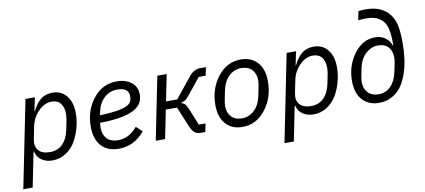

<svg xmlns="http://www.w3.org/2000/svg" viewBox="-85 -1053 3440 1553"><g transform="rotate(-10 1635.0 -276.0)"><path d="M-4 200 140 -516H217L194 -404H197Q229 -469 268 -498.5Q307 -528 364 -528Q435 -528 478 -475Q521 -422 521 -331Q521 -272 505 -213Q489 -154 459.5 -103Q430 -52 380 -20Q330 12 269 12Q220 12 182.5 -12.5Q145 -37 134 -84H130L73 200ZM262 -58Q325 -58 366 -99Q407 -140 422 -215L437 -290Q442 -318 442 -341Q442 -394 417.5 -426Q393 -458 343 -458Q286 -458 235 -407Q184 -356 170 -283L149 -178Q139 -127 167.5 -92.5Q196 -58 262 -58Z M816 12Q723 12 672 -44Q621 -100 621 -204Q621 -336 697 -432Q773 -528 891 -528Q962 -528 1009.5 -492Q1057 -456 1057 -390Q1057 -305 969 -264Q881 -223 701 -221Q698 -200 698 -179Q698 -123 730 -90Q762 -57 821 -57Q912 -57 979 -139L1029 -94Q942 12 816 12ZM883 -462Q822 -462 776.5 -420.5Q731 -379 717 -310L711 -281Q820 -285 878.5 -298Q937 -311 957.5 -332Q978 -353 978 -391Q978 -462 883 -462Z M1119 0 1223 -516H1300L1256 -299H1348L1486 -470Q1524 -516 1576 -516H1622L1608 -448H1551L1437 -307Q1410 -273 1377 -268L1376 -264Q1394 -259 1405 -247.5Q1416 -236 1427 -209L1485 -68H1540L1526 0H1488Q1455 0 1436.5 -17Q1418 -34 1402 -72L1335 -234H1243L1196 0Z M1830 12Q1746 12 1695 -43Q1644 -98 1644 -200Q1644 -334 1719.5 -431Q1795 -528 1910 -528Q1994 -528 2045 -473Q2096 -418 2096 -316Q2096 -182 2020.5 -85Q1945 12 1830 12ZM2000 -218 2015 -293Q2020 -318 2020 -338Q2020 -393 1988.5 -426Q1957 -459 1900 -459Q1843 -459 1799 -417Q1755 -375 1740 -298L1725 -223Q1720 -198 1720 -178Q1720 -123 1751.5 -90Q1783 -57 1840 -57Q1897 -57 1941 -99Q1985 -141 2000 -218Z M2141 200 2285 -516H2362L2339 -404H2342Q2374 -469 2413 -498.5Q2452 -528 2509 -528Q2580 -528 2623 -475Q2666 -422 2666 -331Q2666 -272 2650 -213Q2634 -154 2604.5 -103Q2575 -52 2525 -20Q2475 12 2414 12Q2365 12 2327.5 -12.5Q2290 -37 2279 -84H2275L2218 200ZM2407 -58Q2470 -58 2511 -99Q2552 -140 2567 -215L2582 -290Q2587 -318 2587 -341Q2587 -394 2562.5 -426Q2538 -458 2488 -458Q2431 -458 2380 -407Q2329 -356 2315 -283L2294 -178Q2284 -127 2312.5 -92.5Q2341 -58 2407 -58Z M2952 12Q2868 12 2817 -43Q2766 -98 2766 -200Q2766 -325 2836.5 -420.5Q2907 -516 3011 -516Q3059 -516 3094.5 -490Q3130 -464 3141 -426H3145V-456Q3145 -586 3100 -631Q3052 -679 2975 -679Q2929 -679 2901 -675L2916 -748Q2944 -752 2975 -752Q3090 -752 3154 -688Q3191 -651 3207 -595Q3223 -539 3223 -433Q3223 -368 3215.5 -308Q3208 -248 3188.5 -188.5Q3169 -129 3139 -85.5Q3109 -42 3061 -15Q3013 12 2952 12ZM2962 -57Q3020 -57 3061.5 -99Q3103 -141 3120 -228L3127 -263Q3136 -308 3136 -326Q3136 -382 3107 -414.5Q3078 -447 3022 -447Q2967 -447 2921 -405Q2875 -363 2860 -288L2847 -223Q2842 -198 2842 -178Q2842 -123 2873.5 -90Q2905 -57 2962 -57Z"/></g></svg>

Font: Aneliza
Style: Italic
Weight: 400
Italic angle: -11.31°
Designer: Mike Abbink, Paul van der Laan, Pieter van Rosmalen
Foundry: Bold Monday
Version: Version 3.0